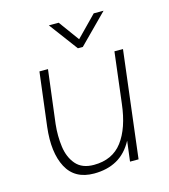

<svg xmlns="http://www.w3.org/2000/svg" viewBox="-106 -774 762 868"><g transform="rotate(-15 275.5 -340.0)"><path d="M303 -556 203 -690H249L319 -594L413 -690H459L326 -556ZM117 -251Q111 -196 118 -145Q125 -94 153.5 -61Q182 -28 237 -28Q324 -28 370.5 -89.5Q417 -151 430 -262L459 -500H499L438 0H398L410 -95Q381 -41 335.5 -15.5Q290 10 228 10Q138 10 100.5 -60.5Q63 -131 77 -249L108 -500H148Z"/></g></svg>

Font: Haskoy ExtraLight
Style: Italic
Weight: 200
Designer: Ertekin Erdin
Foundry: Ertekin Erdin
Version: Version 2.000; ttfautohint (v1.8.4.7-5d5b)